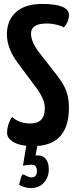

<svg xmlns="http://www.w3.org/2000/svg" viewBox="-20 -730 384 972"><path d="M173 -471 269 -348Q304 -303 316.5 -266.5Q329 -230 329 -185Q329 -2 169 9L160 57H176Q197 57 212 75Q227 93 227 128Q227 167 202.5 194.5Q178 222 137 222Q122 222 107 218Q92 214 84 210L77 206Q86 162 93 155Q96 152 102.5 155Q109 158 119 163Q129 168 139 168Q167 168 167 136Q167 104 141 104Q127 104 116 105.5Q105 107 100 108L96 110L113 8Q66 3 41 -15Q16 -33 16 -57Q16 -100 41 -138Q77 -105 134 -105Q207 -105 207 -182Q207 -229 162 -288L71 -410Q15 -484 15 -557Q15 -627 61 -668.5Q107 -710 193 -710Q329 -710 329 -654Q329 -620 303 -591Q294 -598 268 -604.5Q242 -611 216 -611Q137 -611 137 -560Q137 -521 173 -471Z"/></svg>

Font: Yanone Kaffeesatz Bold
Style: Regular
Weight: 700
Designer: Yanone (Cyrillic: Daniel Pouzeot)
Foundry: Yanone
Version: Version 1.003;PS 001.003;hotconv 1.0.88;makeotf.lib2.5.64775